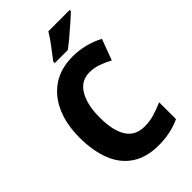

<svg xmlns="http://www.w3.org/2000/svg" viewBox="-275 -1029 1138 1138"><g transform="rotate(-45 294.0 -460.5)"><path d="M365 -587Q294 -587 256.5 -524Q219 -461 219 -355Q219 -244 256 -186Q293 -128 371 -128Q412 -128 451 -139.5Q490 -151 532 -169V-28Q451 10 351 10Q249 10 182 -34.5Q115 -79 82.5 -161Q50 -243 50 -356Q50 -464 86 -547Q122 -630 191.5 -677Q261 -724 361 -724Q464 -724 558 -675L509 -543Q474 -562 438.5 -574.5Q403 -587 365 -587ZM544 -921Q525 -903 493.5 -875Q462 -847 428 -818.5Q394 -790 368 -771H259V-784Q284 -817 314.5 -857Q345 -897 365 -931H544Z"/></g></svg>

Font: Noto Sans Devanagari UI SemiCondensed ExtraBold
Style: Regular
Weight: 800
Width: 4
Designer: Jelle Bosma - Monotype Design Team
Foundry: Monotype Imaging Inc.
Version: Version 2.004; ttfautohint (v1.8.4.7-5d5b)